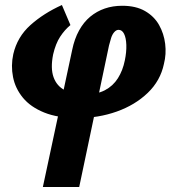

<svg xmlns="http://www.w3.org/2000/svg" viewBox="-20 -457 703 766"><path d="M151 289 268 -258Q277 -302 295.5 -335.5Q314 -369 340 -390.5Q366 -412 398 -423Q430 -434 468 -434Q522 -434 558.5 -413Q595 -392 614.5 -357.5Q634 -323 639 -282Q644 -241 634 -202Q620 -135 569.5 -86.5Q519 -38 446 -12Q373 14 290 14Q211 14 156.5 -8Q102 -30 71.5 -67Q41 -104 32 -149.5Q23 -195 33 -241Q49 -310 101.5 -357Q154 -404 227 -437L261 -357Q238 -338 220 -310.5Q202 -283 192 -240Q181 -185 193.5 -149.5Q206 -114 238.5 -97Q271 -80 316 -80Q366 -80 398.5 -97Q431 -114 450.5 -145Q470 -176 478 -216Q485 -250 484 -278Q483 -306 475 -322Q467 -338 453 -338Q444 -338 436 -329Q428 -320 423.5 -306Q419 -292 415 -276L296 289Z"/></svg>

Font: Ysabeau Infant Black
Style: Italic
Weight: 900
Italic angle: -12°
Designer: Christian Thalmann (Catharsis Fonts)
Version: Version 2.001;gftools[0.9.30]; featfreeze: ss01,ss02,lnum